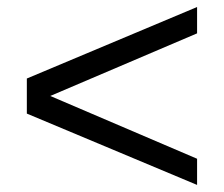

<svg xmlns="http://www.w3.org/2000/svg" viewBox="-20 -603 640 548"><path d="M56.6 -278.8V-378.9L542.5 -583V-507.8L123.5 -329.1L542.5 -149.9V-75.2Z"/></svg>

Font: Liberation Mono
Style: Italic
Weight: 400
Italic angle: -12°
Monospace: yes
Designer: Steve Matteson
Foundry: Ascender Corporation
Version: Version 2.1.5